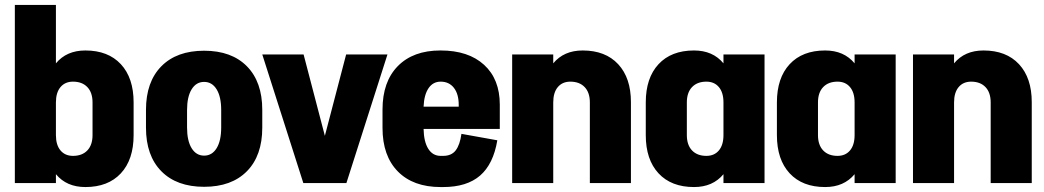

<svg xmlns="http://www.w3.org/2000/svg" viewBox="-20 -740 4220 776"><path d="M520 -326V-194Q520 -95 468.5 -39.5Q417 16 325 16Q249 16 206 -36V0H40V-720H206V-484Q249 -536 325 -536Q417 -536 468.5 -480.5Q520 -425 520 -326ZM354 -194V-326Q354 -366 333 -388Q312 -410 275 -410Q243 -410 224.5 -388Q206 -366 206 -326V-194Q206 -154 224.5 -132Q243 -110 275 -110Q312 -110 333 -132Q354 -154 354 -194Z M1040 -224Q1040 -111 978 -48Q916 15 805 15Q694 15 632 -48Q570 -111 570 -224V-296Q570 -409 632 -472Q694 -535 805 -535Q916 -535 978 -472Q1040 -409 1040 -296ZM874 -295Q874 -349 855.5 -379Q837 -409 805 -409Q773 -409 754.5 -379Q736 -349 736 -295V-225Q736 -171 754.5 -141Q773 -111 805 -111Q837 -111 855.5 -141Q874 -171 874 -225Z M1293 -191 1379 -520H1546L1380 0H1206L1040 -520H1207Z M2000 -219H1692Q1693 -167 1711 -138.5Q1729 -110 1761 -110H1771Q1805 -110 1822 -132.5Q1839 -155 1845 -199L1990 -173Q1974 -77 1920.5 -30.5Q1867 16 1771 16H1761Q1650 16 1588 -47Q1526 -110 1526 -223V-297Q1526 -410 1588 -473Q1650 -536 1760 -536H1761Q1873 -536 1936.5 -478Q2000 -420 2000 -317ZM1834 -309V-316Q1834 -360 1814.5 -385Q1795 -410 1761 -410Q1730 -410 1712 -383.5Q1694 -357 1692 -309Z M2530 0H2364V-326Q2364 -366 2343 -388Q2322 -410 2285 -410Q2253 -410 2234.5 -388Q2216 -366 2216 -326V0H2050V-520H2216V-484Q2259 -536 2335 -536Q2427 -536 2478.5 -480.5Q2530 -425 2530 -327Z M2904 -520H3070V0H2904V-36Q2861 16 2785 16Q2693 16 2641.5 -39.5Q2590 -95 2590 -194V-326Q2590 -425 2641.5 -480.5Q2693 -536 2785 -536Q2861 -536 2904 -484ZM2904 -194V-326Q2904 -366 2885.5 -388Q2867 -410 2835 -410Q2798 -410 2777 -388Q2756 -366 2756 -326V-194Q2756 -154 2777 -132Q2798 -110 2835 -110Q2867 -110 2885.5 -132Q2904 -154 2904 -194Z M3434 -520H3600V0H3434V-36Q3391 16 3315 16Q3223 16 3171.5 -39.5Q3120 -95 3120 -194V-326Q3120 -425 3171.5 -480.5Q3223 -536 3315 -536Q3391 -536 3434 -484ZM3434 -194V-326Q3434 -366 3415.5 -388Q3397 -410 3365 -410Q3328 -410 3307 -388Q3286 -366 3286 -326V-194Q3286 -154 3307 -132Q3328 -110 3365 -110Q3397 -110 3415.5 -132Q3434 -154 3434 -194Z M4150 0H3984V-326Q3984 -366 3963 -388Q3942 -410 3905 -410Q3873 -410 3854.5 -388Q3836 -366 3836 -326V0H3670V-520H3836V-484Q3879 -536 3955 -536Q4047 -536 4098.5 -480.5Q4150 -425 4150 -327Z"/></svg>

Font: Akshar
Style: Bold
Weight: 700
Designer: Tall Chai
Foundry: Tall Chai
Version: Version 1.000